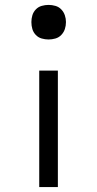

<svg xmlns="http://www.w3.org/2000/svg" viewBox="-20 -548 396 783"><path d="M178 -387Q164 -387 150 -391Q136 -395 126 -405.5Q116 -416 112 -429.5Q108 -443 108 -458Q108 -472 112 -485.5Q116 -499 126 -509.5Q136 -520 150 -524Q164 -528 178 -528Q192 -528 206 -524Q220 -520 230 -509.5Q240 -499 244.5 -485.5Q249 -472 249 -458Q249 -443 244.5 -429.5Q240 -416 230 -405.5Q220 -395 206 -391Q192 -387 178 -387ZM140 215V-260H216V215Z"/></svg>

Font: Iosevka QP
Style: Regular
Weight: 400
Designer: Belleve Invis
Foundry: Belleve Invis
Version: Version 20.0.0; ttfautohint (v1.8.4)